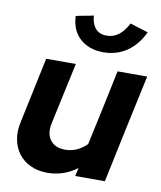

<svg xmlns="http://www.w3.org/2000/svg" viewBox="-85 -829 760 906"><g transform="rotate(10 294.5 -376.5)"><path d="M28 0ZM247 -521Q231 -446 215 -372.5Q199 -299 183 -224Q173 -174 196 -144Q219 -114 267 -114Q325 -114 370 -159Q390 -250 409 -340Q428 -430 447 -521H589Q561 -390 533 -260.5Q505 -131 478 0H336Q338 -10 340.5 -20Q343 -30 345 -40Q314 -16 277.5 -4Q241 8 204 8Q158 8 122.5 -8.5Q87 -25 65 -54Q43 -83 35.5 -122.5Q28 -162 39 -209L105 -521ZM367 -678Q430 -678 468 -754L555 -727Q526 -665 477 -631.5Q428 -598 365 -598Q296 -598 253 -636.5Q210 -675 207 -744Q228 -749 249 -752.5Q270 -756 291 -761Q294 -721 313 -699.5Q332 -678 367 -678Z"/></g></svg>

Font: Rosa Sans
Style: Bold Italic
Weight: 700
Italic angle: -12°
Designer: Pentagram / MCKL
Foundry: Pentagram / MCKL
Version: Version 1.005;September 16, 2019;FontCreator 11.5.0.2425 64-